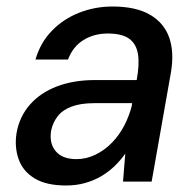

<svg xmlns="http://www.w3.org/2000/svg" viewBox="-20 -558 602 590"><path d="M183 12Q122 12 86 -10Q50 -32 37 -69.5Q24 -107 31 -150Q40 -200 72 -236.5Q104 -273 155 -292.5Q206 -312 272 -312H400Q409 -360 404 -391.5Q399 -423 377 -439Q355 -455 311 -455Q269 -455 236.5 -435Q204 -415 189 -375H89Q104 -427 139.5 -463.5Q175 -500 223.5 -519Q272 -538 326 -538Q397 -538 440.5 -513Q484 -488 500 -442.5Q516 -397 505 -334L446 0H358L365 -86Q351 -66 332.5 -48Q314 -30 291 -16.5Q268 -3 241 4.5Q214 12 183 12ZM215 -69Q245 -69 273 -82.5Q301 -96 323.5 -119Q346 -142 361.5 -171.5Q377 -201 385 -233L386 -241H270Q228 -241 200 -230.5Q172 -220 157 -200.5Q142 -181 137 -156Q131 -117 151.5 -93Q172 -69 215 -69Z"/></svg>

Font: DM Sans 9pt Medium
Style: Italic
Weight: 500
Italic angle: -10°
Version: Version 4.004;gftools[0.9.30]